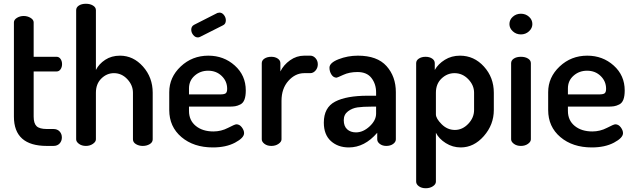

<svg xmlns="http://www.w3.org/2000/svg" viewBox="-20 -776 3372 1021"><path d="M159 -396V-156Q159 -120 174.5 -105Q190 -90 229 -90H264Q285 -90 297 -77Q309 -64 309 -45Q309 -26 297 -13Q285 0 264 0H229Q54 0 54 -156V-657Q54 -671 70 -681Q86 -691 106 -691Q126 -691 142.5 -681Q159 -671 159 -657V-474H281Q294 -474 302 -462.5Q310 -451 310 -435Q310 -419 302 -407.5Q294 -396 281 -396Z M490 -283V-35Q490 -22 474 -11Q458 0 437 0Q415 0 400 -11Q385 -22 385 -35V-722Q385 -737 399.5 -746.5Q414 -756 437 -756Q459 -756 474.5 -746.5Q490 -737 490 -722V-404Q506 -436 539.5 -458Q573 -480 618 -480Q689 -480 740.5 -422Q792 -364 792 -283V-35Q792 -19 776 -9.5Q760 0 739 0Q719 0 703 -9.5Q687 -19 687 -35V-283Q687 -323 657 -355Q627 -387 586 -387Q548 -387 519 -358.5Q490 -330 490 -283Z M1165 -641 1044 -580Q1038 -577 1032 -577Q1018 -577 1007.5 -590Q997 -603 997 -618Q997 -636 1012 -644L1136 -707Q1144 -709 1147 -709Q1161 -709 1171 -696Q1181 -683 1181 -668Q1181 -648 1165 -641ZM1088 -480Q1170 -480 1228.5 -427.5Q1287 -375 1287 -295Q1287 -265 1280 -246.5Q1273 -228 1258 -220.5Q1243 -213 1230 -211Q1217 -209 1196 -209H985V-186Q985 -136 1021 -106.5Q1057 -77 1115 -77Q1156 -77 1192.5 -96Q1229 -115 1237 -115Q1254 -115 1266 -99Q1278 -83 1278 -68Q1278 -43 1230 -17.5Q1182 8 1112 8Q1010 8 945 -47Q880 -102 880 -191V-286Q880 -365 941 -422.5Q1002 -480 1088 -480ZM985 -274H1151Q1173 -274 1180.5 -280Q1188 -286 1188 -304Q1188 -344 1159 -372Q1130 -400 1087 -400Q1045 -400 1015 -373.5Q985 -347 985 -306Z M1630 -387H1598Q1550 -387 1513.5 -346Q1477 -305 1477 -240V-35Q1477 -22 1461 -11Q1445 0 1423 0Q1401 0 1386.5 -11Q1372 -22 1372 -35V-440Q1372 -455 1386.5 -464.5Q1401 -474 1423 -474Q1443 -474 1457 -464.5Q1471 -455 1471 -440V-396Q1488 -431 1522.5 -455.5Q1557 -480 1598 -480H1630Q1646 -480 1658 -466.5Q1670 -453 1670 -434Q1670 -415 1658 -401Q1646 -387 1630 -387Z M1883 -480Q1986 -480 2035.5 -424.5Q2085 -369 2085 -286V-35Q2085 -21 2070.5 -10.5Q2056 0 2034 0Q2014 0 2000 -10.5Q1986 -21 1986 -35V-70Q1919 8 1835 8Q1777 8 1739.5 -26Q1702 -60 1702 -124Q1702 -204 1762 -235.5Q1822 -267 1936 -267H1980V-285Q1980 -329 1955.5 -361Q1931 -393 1881 -393Q1838 -393 1805.5 -378Q1773 -363 1770 -363Q1753 -363 1742.5 -379.5Q1732 -396 1732 -416Q1732 -442 1780.5 -461Q1829 -480 1883 -480ZM1980 -172V-209H1955Q1910 -209 1881.5 -205Q1853 -201 1830.5 -184Q1808 -167 1808 -137Q1808 -105 1826 -88.5Q1844 -72 1873 -72Q1911 -72 1945.5 -104Q1980 -136 1980 -172Z M2292 -440V-404Q2310 -436 2345.5 -458Q2381 -480 2426 -480Q2501 -480 2553.5 -422Q2606 -364 2606 -283V-191Q2606 -113 2553 -52.5Q2500 8 2430 8Q2387 8 2350.5 -15Q2314 -38 2298 -70V190Q2298 204 2282 214.5Q2266 225 2244 225Q2222 225 2207.5 214.5Q2193 204 2193 190V-440Q2193 -455 2207.5 -464.5Q2222 -474 2243 -474Q2264 -474 2278 -464.5Q2292 -455 2292 -440ZM2501 -191V-283Q2501 -323 2470 -355Q2439 -387 2397 -387Q2358 -387 2328 -358.5Q2298 -330 2298 -283V-168Q2298 -146 2328.5 -115.5Q2359 -85 2399 -85Q2439 -85 2470 -117.5Q2501 -150 2501 -191Z M2803 -440V-35Q2803 -22 2787.5 -11Q2772 0 2750 0Q2728 0 2713 -11Q2698 -22 2698 -35V-440Q2698 -455 2712.5 -464.5Q2727 -474 2750 -474Q2773 -474 2788 -464.5Q2803 -455 2803 -440ZM2811 -648Q2811 -626 2793 -609.5Q2775 -593 2750 -593Q2725 -593 2707 -609.5Q2689 -626 2689 -648Q2689 -671 2707 -687Q2725 -703 2750 -703Q2775 -703 2793 -687Q2811 -671 2811 -648Z M3103 -480Q3185 -480 3243.5 -427.5Q3302 -375 3302 -295Q3302 -265 3295 -246.5Q3288 -228 3273 -220.5Q3258 -213 3245 -211Q3232 -209 3211 -209H3000V-186Q3000 -136 3036 -106.5Q3072 -77 3130 -77Q3171 -77 3207.5 -96Q3244 -115 3252 -115Q3269 -115 3281 -99Q3293 -83 3293 -68Q3293 -43 3245 -17.5Q3197 8 3127 8Q3025 8 2960 -47Q2895 -102 2895 -191V-286Q2895 -365 2956 -422.5Q3017 -480 3103 -480ZM3000 -274H3166Q3188 -274 3195.5 -280Q3203 -286 3203 -304Q3203 -344 3174 -372Q3145 -400 3102 -400Q3060 -400 3030 -373.5Q3000 -347 3000 -306Z"/></svg>

Font: Dosis
Style: SemiBold
Weight: 600
Designer: Edgar Tolentino, Pablo Impallari, Igino Marini
Foundry: Edgar Tolentino, Pablo Impallari, Igino Marini
Version: Version 1.007